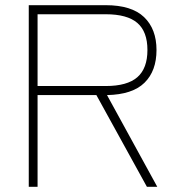

<svg xmlns="http://www.w3.org/2000/svg" viewBox="-20 -721 680 741"><path d="M91 0V-701H388Q488 -701 536 -655Q584 -609 584 -528Q584 -447 537.5 -401.5Q491 -356 393 -354L587 0H547L352 -354H125V0ZM125 -389H388Q471 -389 510 -423Q549 -457 549 -528Q549 -599 510 -632.5Q471 -666 388 -666H125Z"/></svg>

Font: Zen Kaku Gothic Antique Light
Style: Regular
Weight: 300
Designer: Yoshimichi Ohira
Foundry: Positype
Version: Version 1.001